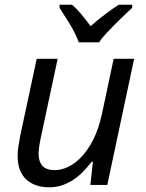

<svg xmlns="http://www.w3.org/2000/svg" viewBox="-20 -786 619 816"><path d="M55 -123Q55 -146 58.5 -166Q62 -186 66 -209L136 -536H225L153 -199Q144 -156 144 -132Q144 -100 160 -81.5Q176 -63 214 -63Q239 -63 268 -76Q297 -89 325 -118Q353 -147 376.5 -193Q400 -239 414 -305L463 -536H550L436 0H364L375 -99H370Q356 -81 338 -61.5Q320 -42 297.5 -26Q275 -10 248 0Q221 10 189 10Q128 10 91.5 -23.5Q55 -57 55 -123ZM233 -766H286Q305 -750 325 -726Q345 -702 365 -675Q396 -702 427 -725.5Q458 -749 485 -766H542V-753Q530 -742 510.5 -723.5Q491 -705 470 -684Q449 -663 430 -642.5Q411 -622 401 -606H315Q301 -644 276.5 -684Q252 -724 233 -753Z"/></svg>

Font: BC Sans
Style: Italic
Weight: 400
Italic angle: -12°
Designer: Monotype Design Team
Designer: Province of B.C.
Foundry: Monotype Imaging Inc.
Version: Version 2.000;GOOG;noto-source:20170915:90ef993387c0